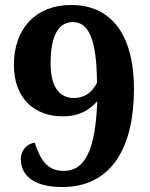

<svg xmlns="http://www.w3.org/2000/svg" viewBox="-20 -744 605 774"><path d="M231 10C437 10 520 -161 520 -384C520 -623 414 -724 267 -724C123 -724 36 -627 36 -483C36 -348 118 -275 233 -275C301 -275 342 -302 372 -336C365 -142 324 -55 237 -55C169 -55 142 -102 120 -169C81 -162 64 -132 64 -102C64 -43 108 10 231 10ZM278 -349C216 -349 184 -399 184 -488C184 -603 217 -655 274 -655C336 -655 370 -588 371 -410C350 -370 320 -349 278 -349Z"/></svg>

Font: Noto Serif Hentaigana Bold
Style: Regular
Weight: 700
Designer: Kazuhiro Yamada
Foundry: nipponia
Version: Version 1.000